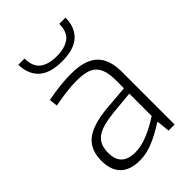

<svg xmlns="http://www.w3.org/2000/svg" viewBox="-225 -858 959 959"><g transform="rotate(-45 254.0 -379.0)"><path d="M183 5Q114 5 79 -29.5Q44 -64 44 -130Q44 -208 92.5 -247Q141 -286 249 -296L380 -307V-363Q380 -401 372.5 -427.5Q365 -454 348.5 -470.5Q332 -487 305 -494Q278 -501 239 -501Q204 -501 167 -496.5Q130 -492 82 -483L77 -527Q128 -537 167.5 -541Q207 -545 246 -545Q341 -545 386 -503Q431 -461 431 -372V0H388L381 -69H377Q323 -34 275 -14.5Q227 5 183 5ZM194 -40Q236 -40 283.5 -59.5Q331 -79 380 -111V-269L261 -258Q215 -253 183.5 -244.5Q152 -236 132.5 -221Q113 -206 104.5 -184.5Q96 -163 96 -133Q96 -40 194 -40ZM257 -620Q172 -620 131.5 -658Q91 -696 90 -763H134Q134 -706 166 -681.5Q198 -657 257 -657Q314 -657 346.5 -681.5Q379 -706 379 -763H423Q423 -696 382.5 -658Q342 -620 257 -620Z"/></g></svg>

Font: Encode Sans Normal
Style: ExtraLight
Weight: 200
Designer: Pablo Impallari, Andres Torresi
Foundry: Pablo Impallari, Andres Torresi
Version: Version 1.000; ttfautohint (v1.00) -l 8 -r 50 -G 200 -x 14 -